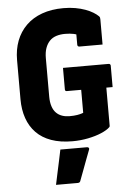

<svg xmlns="http://www.w3.org/2000/svg" viewBox="-63 -766 726 1065"><g transform="rotate(-5 300.0 -233.5)"><path d="M300 -390H554Q558 -390 560 -388.5Q562 -387 563.5 -385Q565 -383 565 -379V-260H311Q308 -260 306 -260.5Q304 -261 302.5 -262.5Q301 -264 300.5 -266Q300 -268 300 -271Q300 -301 300 -330.5Q300 -360 300 -390ZM331 -720Q367 -720 397.5 -714.5Q428 -709 452.5 -700Q477 -691 495 -680Q513 -669 524 -658Q528 -654 529 -650Q530 -646 530 -640Q530 -621 530 -596.5Q530 -572 530 -547.5Q530 -523 530 -500Q498 -500 465.5 -500Q433 -500 401 -500Q396 -500 393 -503Q390 -506 390 -511Q390 -522 390 -533.5Q390 -545 390 -560Q390 -575 390 -596L418 -555Q397 -568 376 -572.5Q355 -577 328 -577Q301 -577 279 -570Q257 -563 242 -547.5Q227 -532 218.5 -508.5Q210 -485 210 -452V-238Q210 -207 217.5 -184Q225 -161 239 -147Q253 -133 272 -126.5Q291 -120 313 -120Q339 -120 356 -123Q373 -126 381.5 -129Q390 -132 390 -132Q390 -163 390 -192Q390 -221 390 -249.5Q390 -278 390 -305H535L530 -279Q530 -228 530 -166.5Q530 -105 530 -48Q530 -46 529.5 -44Q529 -42 527 -40Q512 -25 479.5 -11Q447 3 404.5 11.5Q362 20 317 20Q250 20 199.5 2Q149 -16 116 -50Q83 -84 66.5 -131.5Q50 -179 50 -237V-455Q50 -514 68.5 -562.5Q87 -611 123 -646.5Q159 -682 211.5 -701Q264 -720 331 -720ZM246 60Q271 60 295.5 60Q320 60 345 60Q370 60 394 60Q400 60 403.5 63.5Q407 67 405 73Q394 102 383.5 129.5Q373 157 363 184.5Q353 212 341 243Q340 247 336.5 250Q333 253 326 253Q304 253 272.5 253Q241 253 205 253Q212 220 219 187Q226 154 233 122Q240 90 246 60Z"/></g></svg>

Font: Recursive Monospace ExtraBold
Style: Regular
Weight: 800
Version: Version 1.047